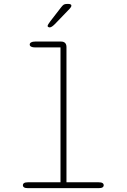

<svg xmlns="http://www.w3.org/2000/svg" viewBox="-20 -978 659 998"><path d="M125.5 0Q111.5 0 105.2 -4Q99 -8 99 -15Q99 -22.5 105.2 -26.5Q111.5 -30.5 125.5 -30.5H294.5V-731.5H163Q149 -731.5 141.8 -735.5Q134.5 -739.5 134.5 -746.5Q134.5 -753.5 141.8 -757.8Q149 -762 163 -762H297Q311 -762 318.2 -754.8Q325.5 -747.5 325.5 -733.5V-30.5H492.5Q506.5 -30.5 512.8 -26.5Q519 -22.5 519 -15Q519 -8 512.8 -4Q506.5 0 492.5 0ZM237.5 -835.5Q235.5 -835.5 231.5 -837.2Q227.5 -839 227.5 -843Q227.5 -849 242 -868L298.5 -941Q305.5 -950 311.2 -953.8Q317 -957.5 328 -957.5H336Q342 -957.5 346.5 -955.5Q351 -953.5 351 -949Q351 -941.5 342 -932.5L265.5 -853Q257.5 -845 250.5 -840.2Q243.5 -835.5 237.5 -835.5Z"/></svg>

Font: Sono Monospace ExtraLight
Style: Regular
Weight: 250
Version: Version 2.112